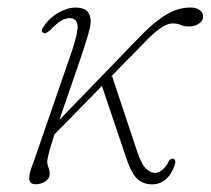

<svg xmlns="http://www.w3.org/2000/svg" viewBox="-20 -480 558 508"><path d="M247 -260.5 276.5 -278.5 343.5 -77.5Q353.5 -48 363.8 -36.5Q374 -25 388 -22.5Q398 -21.5 408.5 -29.8Q419 -38 427 -54Q431 -61.5 439 -60Q442.5 -58.5 443.5 -55.2Q444.5 -52 443 -46Q437.5 -28 428 -15.5Q418.5 -3 405.5 3Q392.5 9 376 7.5Q354.5 5.5 340.8 -9.2Q327 -24 314.5 -60.5ZM220 -422Q220 -412 211.8 -383.8Q203.5 -355.5 190.2 -317Q177 -278.5 162.5 -236.5Q148 -194.5 134.8 -156Q121.5 -117.5 113.2 -89.5Q105 -61.5 105 -51.5Q105 -45 108.2 -37Q111.5 -29 111.5 -19Q111.5 -8 100.2 -0.2Q89 7.5 74.5 7.5Q64.5 7.5 60.2 1.8Q56 -4 58 -16.8Q60 -29.5 68.5 -50.5L170 -344Q187.5 -396 185 -414Q182.5 -432 163.5 -432Q154.5 -432 142.2 -425.2Q130 -418.5 113 -400.5Q107.5 -396 103.5 -393.5Q99.5 -391 94.5 -393Q91 -395 90.8 -399Q90.5 -403 94 -407.5Q110 -432.5 134.2 -446.2Q158.5 -460 180 -460Q201 -460 210.5 -450.5Q220 -441 220 -422ZM110.5 -110.5 109.5 -134 351.5 -384.5Q376.5 -410 397.8 -426.2Q419 -442.5 439 -451Q459 -459.5 480.5 -460Q497.5 -461 507.2 -454.2Q517 -447.5 517.5 -437.5Q518 -426.5 508 -418.8Q498 -411 483.5 -410Q468 -409.5 458 -414Q448 -418.5 435 -418Q423 -417.5 406.8 -407Q390.5 -396.5 368.5 -374Z"/></svg>

Font: Fraunces Thin
Style: Italic
Weight: 250
Italic angle: -16°
Version: Version 1.000;[b76b70a41]